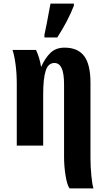

<svg xmlns="http://www.w3.org/2000/svg" viewBox="-20 -816 602 1076"><path d="M339 64V-342Q339 -405 325.5 -434Q312 -463 285 -463Q250 -463 236 -419.5Q222 -376 222 -287V0H74V-346Q74 -406 67 -457Q60 -508 50 -536H182Q203 -490 210 -442H211Q233 -491 263 -520Q293 -549 342 -549Q416 -549 451.5 -502Q487 -455 487 -352V69Q487 118 492 169Q497 220 504 240H370Q356 221 347.5 168.5Q339 116 339 64ZM229 -621 242 -684Q246 -707 251.5 -735Q257 -763 263 -796H394V-784Q360 -697 301 -606H229Z"/></svg>

Font: Noto Serif CondExtraBold
Style: Regular
Weight: 800
Width: 3
Designer: Monotype Design Team
Foundry: Monotype Imaging Inc.
Version: Version 1.001